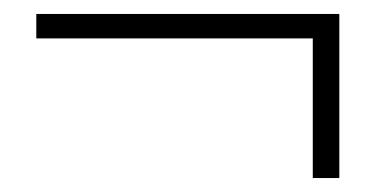

<svg xmlns="http://www.w3.org/2000/svg" viewBox="-20 -427 538 275"><path d="M428 -172V-372H32V-407H466V-172Z"/></svg>

Font: Nunito Sans 12pt ExtraLight Condensed
Style: Regular
Weight: 200
Width: 3
Version: Version 3.101;gftools[0.9.27]